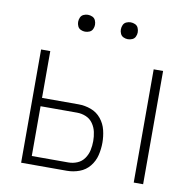

<svg xmlns="http://www.w3.org/2000/svg" viewBox="-81 -805 881 885"><g transform="rotate(10 360.0 -362.5)"><path d="M602 0H646V-530H602ZM75 0H289Q319 0 347.5 -10.5Q376 -21 395 -44.5Q414 -68 421 -97Q428 -126 428 -156Q428 -185 421 -214Q414 -243 395 -266.5Q376 -290 347.5 -300.5Q319 -311 289 -311H118V-530H75ZM118 -39V-272H289Q311 -272 331 -263.5Q351 -255 363.5 -237Q376 -219 380.5 -198Q385 -177 385 -156Q385 -134 380.5 -113Q376 -92 363.5 -74Q351 -56 331 -47.5Q311 -39 289 -39ZM460 -646Q471 -646 481 -650.5Q491 -655 495.5 -665Q500 -675 500 -685Q500 -696 495.5 -706Q491 -716 481 -720.5Q471 -725 460 -725Q450 -725 440 -720.5Q430 -716 425.5 -706Q421 -696 421 -685Q421 -675 425.5 -665Q430 -655 440 -650.5Q450 -646 460 -646ZM260 -646Q271 -646 281 -650.5Q291 -655 295.5 -665Q300 -675 300 -685Q300 -696 295.5 -706Q291 -716 281 -720.5Q271 -725 260 -725Q250 -725 240 -720.5Q230 -716 225.5 -706Q221 -696 221 -685Q221 -675 225.5 -665Q230 -655 240 -650.5Q250 -646 260 -646Z"/></g></svg>

Font: Iosevka Sparkle Extralight
Style: Regular
Weight: 200
Designer: Belleve Invis
Foundry: Belleve Invis
Version: Version 4.5.0; ttfautohint (v1.8.3)